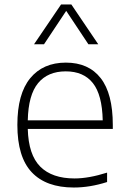

<svg xmlns="http://www.w3.org/2000/svg" viewBox="-20 -828 572 857"><path d="M483.5 -252.5H104Q107 -137 159.8 -84.2Q212.5 -31.5 313 -31.5Q376 -31.5 458 -57.5V-15.5Q381.5 9 309.5 9Q186 9 121.8 -59Q57.5 -127 57.5 -270.5Q57.5 -409 114.8 -478.8Q172 -548.5 274 -548.5Q375.5 -548.5 429.5 -479.2Q483.5 -410 483.5 -270ZM104 -291H438.5Q436 -405 394.5 -457.2Q353 -509.5 273.5 -509.5Q193.5 -509.5 150 -457Q106.5 -404.5 104 -291ZM418.5 -630.5H374.5L275.5 -779.5L176.5 -630.5H132L252.5 -808H298.5Z"/></svg>

Font: Encode Sans Semi Expanded ExLight
Style: Regular
Weight: 275
Width: 6
Designer: Multiple Designers
Foundry: Impallari Type
Version: Version 2.000